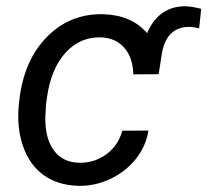

<svg xmlns="http://www.w3.org/2000/svg" viewBox="-20 -584 664 614"><path d="M233.9 -63.5Q281.2 -62.5 319.6 -90.3Q357.9 -118.2 371.1 -166L454.6 -166.5Q447.3 -117.2 414.6 -75.9Q381.8 -34.7 332 -11.5Q282.2 11.7 230 10.3Q163.6 8.3 118.4 -24.9Q73.2 -58.1 53 -118.4Q32.7 -178.7 40.5 -252.4L42 -265.6Q56.6 -391.1 129.9 -465.8Q203.1 -540.5 309.1 -538.6Q400.9 -536.1 450.2 -478Q487.8 -564 572.3 -564Q596.2 -563 623.5 -555.7L616.7 -493.2Q603 -497.1 588.9 -498Q513.7 -500 498 -415L487.3 -346.7L406.2 -346.2Q405.3 -398.9 377.9 -430.7Q350.6 -462.4 303.7 -464.4Q236.3 -466.8 189.7 -415.5Q143.1 -364.3 130.4 -273.4L127.4 -252.9L125 -210.4Q123.5 -142.6 151.9 -103.5Q180.2 -64.5 233.9 -63.5Z"/></svg>

Font: Roboto
Style: Italic
Weight: 400
Italic angle: -12°
Designer: Google
Version: Version 2.134; 2016; ttfautohint (v1.6)